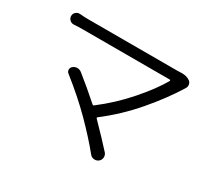

<svg xmlns="http://www.w3.org/2000/svg" viewBox="-139 -892 1219 1130"><g transform="rotate(30 470.5 -326.5)"><path d="M795.9 -673.8Q800.8 -673.8 804.7 -673.8Q837.9 -673.8 859.4 -657.2Q872.1 -646.5 872.1 -628.9Q872.1 -617.2 864.3 -607.4Q864.3 -606.4 864.3 -606.4Q800.8 -503.9 708.5 -396Q616.2 -288.1 502.9 -201.2Q497.1 -197.3 502 -191.4Q592.8 -98.6 642.6 -43Q652.3 -31.2 652.3 -16.6Q652.3 2.9 637.7 14.6Q626 23.4 612.3 23.4Q610.4 23.4 607.4 23.4Q589.8 21.5 579.1 7.8Q518.6 -67.4 425.8 -161.1Q337.9 -249 226.6 -336.9Q214.8 -345.7 214.8 -359.4Q214.8 -373 225.6 -381.8Q238.3 -392.6 254.4 -392.6Q270.5 -392.6 283.2 -382.8Q357.4 -324.2 438.5 -252Q444.3 -247.1 449.2 -251Q550.8 -328.1 635.3 -424.8Q719.7 -521.5 763.7 -598.6Q764.6 -600.6 763.2 -603Q761.7 -605.5 759.8 -605.5H168Q140.6 -605.5 108.4 -603.5Q92.8 -602.5 81.1 -613.3Q69.3 -624 69.3 -639.6Q69.3 -656.2 81.1 -666Q91.8 -675.8 105.5 -675.8Q106.4 -675.8 108.4 -675.8Q139.6 -672.9 168 -672.9H771.5Q785.2 -672.9 795.9 -673.8Z"/></g></svg>

Font: Gen Jyuu Gothic P Normal
Style: Regular
Weight: 300
Designer: [Source Han Sans]
Ryoko NISHIZUKA  (kana & ideographs); Paul D. Hunt (Latin, Greek & Cyrillic); Wenlong ZHANG  (bopomofo
Version: Version 1.002.20150607